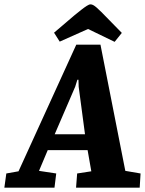

<svg xmlns="http://www.w3.org/2000/svg" viewBox="-69 -861 665 881"><path d="M-49 0 -40 -65 16 -75 281 -656H392L506 -77L576 -65L572 0H280L285 -65L350 -75L333 -172H150L110 -77L189 -65L181 0ZM182 -245H321L292 -463L291 -495H286L276 -463ZM457 -669 335 -728 205 -670 179 -711 274 -792Q290 -805 304 -816Q318 -827 329 -834Q340 -841 346 -841Q352 -841 358 -838Q364 -835 373 -827.5Q382 -820 396 -806L490 -710Z"/></svg>

Font: Faustina Light ExtraBold
Style: Italic
Weight: 800
Italic angle: -8°
Version: Version 1.200